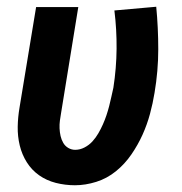

<svg xmlns="http://www.w3.org/2000/svg" viewBox="-20 -541 540 569"><path d="M202 8Q173 8 145.5 1Q118 -6 96 -21.5Q74 -37 59.5 -60Q45 -83 38.5 -110Q32 -137 32.5 -165.5Q33 -194 38 -223L87 -520H212L161 -206Q159 -195 157.5 -183.5Q156 -172 156.5 -160.5Q157 -149 159.5 -138Q162 -127 167.5 -117.5Q173 -108 182.5 -102.5Q192 -97 203 -97Q217 -97 230.5 -104Q244 -111 254 -122Q264 -133 271.5 -146Q279 -159 285 -172.5Q291 -186 295.5 -199.5Q300 -213 303.5 -226.5Q307 -240 310 -254Q313 -268 316 -281Q325 -339 325.5 -396.5Q326 -454 319 -510L443 -521Q449 -459 449 -395Q449 -331 438 -266Q433 -235 424.5 -203.5Q416 -172 402.5 -142Q389 -112 369.5 -83.5Q350 -55 323.5 -33.5Q297 -12 265 -2Q233 8 202 8Z"/></svg>

Font: Iosevka SS04 Extrabold Oblique
Style: Regular
Weight: 800
Italic angle: -9°
Monospace: yes
Designer: Belleve Invis
Foundry: Belleve Invis
Version: Version 19.0.0; ttfautohint (v1.8.4)